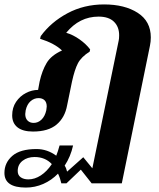

<svg xmlns="http://www.w3.org/2000/svg" viewBox="-77 -584 719 867"><path d="M604 -415Q604 -396 600 -377L473 244H337L288 182L223 244H200Q195 221 185 200Q156 230 118.5 246.5Q81 263 40 263Q-57 263 -57 197Q-57 151 -21.5 120Q14 89 88 89Q136 89 177 119Q185 99 192 73H253Q242 123 215 164Q222 174 226 191L299 126L340 176L459 -401Q461 -409 461 -425Q461 -463 437.5 -486Q414 -509 368 -509Q282 -509 222 -436Q253 -427 282.5 -406Q312 -385 330 -361L328 -351Q290 -327 275 -298.5Q260 -270 248 -215L226 -108Q216 -53 178.5 -21.5Q141 10 72 10Q26 10 2 -9Q-22 -28 -22 -63Q-22 -98 -4.5 -124Q13 -150 40 -164Q67 -178 95 -178L102 -216Q113 -265 133.5 -299.5Q154 -334 203 -356Q170 -388 104 -409L107 -421Q153 -484 227.5 -524Q302 -564 393 -564Q486 -564 545 -526Q604 -488 604 -415ZM134 -103Q134 -122 124 -131.5Q114 -141 97 -141Q77 -141 61 -127Q45 -113 39 -86Q37 -74 37 -69Q37 -50 47.5 -39.5Q58 -29 75 -29Q95 -29 110.5 -44Q126 -59 132 -86Q134 -98 134 -103ZM157 157Q127 125 79 125Q47 125 25 142Q3 159 3 188Q3 207 16.5 216.5Q30 226 51 226Q80 226 107.5 208Q135 190 157 157Z"/></svg>

Font: Trirong
Style: Bold Italic
Weight: 700
Italic angle: -12°
Designer: Katatrad Team
Foundry: CadsonDemak
Version: Version 1.001